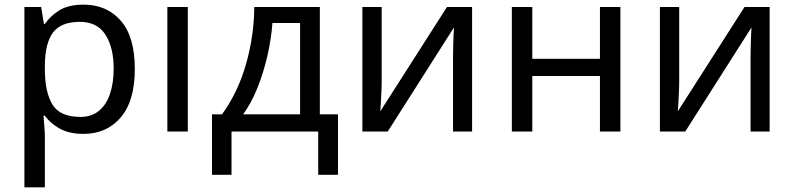

<svg xmlns="http://www.w3.org/2000/svg" viewBox="-20 -566 3417 826"><path d="M340 -546Q439 -546 499.5 -477Q560 -408 560 -269Q560 -132 499.5 -61Q439 10 339 10Q277 10 236.5 -13Q196 -36 173 -68H167Q168 -51 170.5 -25Q173 1 173 20V240H85V-536H157L169 -463H173Q197 -498 236 -522Q275 -546 340 -546ZM324 -472Q242 -472 208 -426Q174 -380 173 -286V-269Q173 -170 205.5 -116.5Q238 -63 326 -63Q374 -63 406 -89.5Q438 -116 453.5 -163Q469 -210 469 -270Q469 -362 433.5 -417Q398 -472 324 -472Z M788 0H700V-536H788Z M1356 -536V-74H1434V186H1349V0H976V186H892V-74H935Q1004 -169 1038.5 -290.5Q1073 -412 1074 -536ZM1271 -467H1152Q1147 -399 1130.5 -326.5Q1114 -254 1087.5 -188Q1061 -122 1026 -74H1271Z M1622 -536V-209Q1622 -196 1621 -172.5Q1620 -149 1618.5 -124.5Q1617 -100 1616 -87L1903 -536H2011V0H1929V-316Q1929 -332 1929.5 -358Q1930 -384 1931 -409.5Q1932 -435 1933 -448L1648 0H1539V-536Z M2270 -536V-313H2561V-536H2649V0H2561V-239H2270V0H2182V-536Z M2902 -536V-209Q2902 -196 2901 -172.5Q2900 -149 2898.5 -124.5Q2897 -100 2896 -87L3183 -536H3291V0H3209V-316Q3209 -332 3209.5 -358Q3210 -384 3211 -409.5Q3212 -435 3213 -448L2928 0H2819V-536Z"/></svg>

Font: Noto Sans
Style: Regular
Weight: 400
Designer: Monotype Design Team
Foundry: Monotype Imaging Inc.
Version: Version 1.902